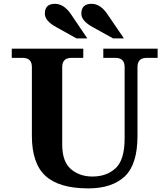

<svg xmlns="http://www.w3.org/2000/svg" viewBox="-20 -991 876 1020"><path d="M449.2 9.8Q293.9 9.8 221.7 -56.6Q149.4 -123 149.4 -269V-634.8Q149.4 -683.6 100.6 -683.6H42.5V-732.4H422.4V-683.6H359.4Q310.5 -683.6 310.5 -634.8V-223.1Q310.5 -132.8 356.4 -93Q402.3 -53.2 471.2 -53.2Q546.9 -53.2 594.5 -97.7Q642.1 -142.1 642.1 -255.9V-634.8Q642.1 -683.6 593.3 -683.6H528.8V-732.4H817.4V-683.6H759.3Q710.4 -683.6 710.4 -634.8V-269Q710.4 -117.2 642.6 -53.7Q574.7 9.8 449.2 9.8ZM443.8 -787.1H386.2L280.3 -846.2Q218.3 -879.4 218.3 -918.5Q218.3 -970.7 272 -970.7Q321.3 -970.7 359.9 -911.1ZM638.2 -787.1H580.6L474.1 -846.2Q412.1 -879.4 412.1 -918.5Q412.1 -970.7 466.3 -970.7Q515.6 -970.7 553.7 -911.1Z"/></svg>

Font: Munson
Style: Bold
Weight: 700
Designer: Paul James MIller
Foundry: High-Logic / Made with FontCreator
Version: Version 2.10;May 5, 2019;FontCreator 11.5.0.2430 64-bit